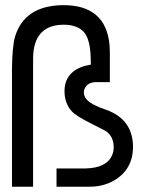

<svg xmlns="http://www.w3.org/2000/svg" viewBox="-20 -708 550 728"><path d="M25.4 0V-446.3Q26.4 -532.2 37.1 -569.3Q73.2 -687.5 220.7 -688.5Q381.8 -688.5 395.5 -536.1Q396.5 -521.5 396.5 -505.9V-396.5H340.8Q306.6 -394.5 298.8 -365.2Q297.9 -361.3 297.9 -357.4Q297.9 -328.1 342.8 -307.6Q360.4 -298.8 381.8 -292Q483.4 -255.9 484.4 -152.3Q484.4 -65.4 412.1 -23.4Q371.1 0 319.3 0H194.3V-69.3H304.7Q384.8 -71.3 405.3 -120.1Q411.1 -133.8 411.1 -149.4Q411.1 -191.4 379.9 -211.9Q376 -213.9 326.2 -239.3Q269.5 -267.6 252 -286.1Q224.6 -316.4 224.6 -362.3Q224.6 -434.6 300.8 -458Q312.5 -460.9 324.2 -462.9V-474.6Q324.2 -560.5 295.9 -588.9Q270.5 -614.3 220.7 -614.3Q106.4 -613.3 105.5 -486.3V0Z"/></svg>

Font: Post No Bills Colombo
Style: SemiBold
Weight: 700
Designer: Kosala Senevirathne, Siva Puranthara, Lasantha Premarathna, Tharique Azeez
Foundry: Mooniak
Version: Version 1.220 ; ttfautohint (v1.5)